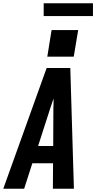

<svg xmlns="http://www.w3.org/2000/svg" viewBox="-41 -1149 586 1169"><path d="M-21 0 243 -735H387L409 0H281L282 -155H156L106 0ZM283 -260 284 -490Q285 -505 285 -519.5Q285 -534 285 -549Q280 -534 275 -519.5Q270 -505 265 -490L191 -260ZM247 -804 273 -966H435L408 -804ZM225 -1051V-1129H525V-1051Z"/></svg>

Font: Iosevka SS04 Extrabold
Style: Italic
Weight: 800
Italic angle: -9°
Monospace: yes
Designer: Belleve Invis
Foundry: Belleve Invis
Version: Version 19.0.0; ttfautohint (v1.8.4)